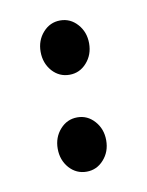

<svg xmlns="http://www.w3.org/2000/svg" viewBox="-48 -343 291 381"><g transform="rotate(-10 97.5 -152.5)"><path d="M63 -210.9Q48.8 -227.1 48.8 -250Q48.8 -272.9 63 -288.8Q77.1 -304.7 97.7 -304.7Q118.2 -304.7 132.3 -288.8Q146.5 -272.9 146.5 -250Q146.5 -227.1 132.3 -211.2Q118.2 -195.3 97.7 -195.3Q77.1 -195.3 63 -210.9ZM63 -15.6Q48.8 -31.7 48.8 -54.7Q48.8 -77.6 63 -93.5Q77.1 -109.4 97.7 -109.4Q118.2 -109.4 132.3 -93.5Q146.5 -77.6 146.5 -54.7Q146.5 -31.7 132.3 -15.9Q118.2 0 97.7 0Q77.1 0 63 -15.6Z"/></g></svg>

Font: LaylaRuqaa
Style: Regular
Weight: 400
Version: Version 2.0